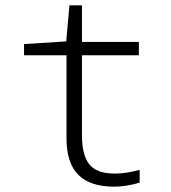

<svg xmlns="http://www.w3.org/2000/svg" viewBox="-20 -689 640 719"><path d="M229 -172V-482H70V-524L228 -534L240 -669H287V-532H500V-482H287V-182Q287 -108 314.5 -73.5Q342 -39 410 -39Q453 -39 503 -53V-5Q452 10 407 10Q318 10 273.5 -34Q229 -78 229 -172Z"/></svg>

Font: Noto Sans Mono UI Light
Style: Regular
Weight: 300
Monospace: yes
Designer: Monotype Design team
Foundry: Monotype Imaging Inc.
Version: Version 1.000